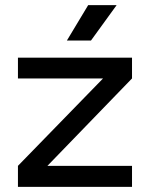

<svg xmlns="http://www.w3.org/2000/svg" viewBox="-20 -729 587 749"><path d="M324 -709 241 -571H335L435 -709ZM50 -504V-423H382L50 -82V0H495V-82H165L495 -423V-504Z"/></svg>

Font: Hibana SubMedium
Style: Regular
Weight: 500
Width: 6
Designer: pygmalion
Foundry: ybstudio
Version: Version 0.930;hotconv 1.0.109;makeotfexe 2.5.65596